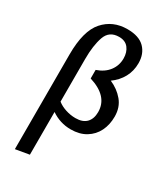

<svg xmlns="http://www.w3.org/2000/svg" viewBox="-241 -814 1039 1203"><g transform="rotate(30 278.5 -213.0)"><path d="M516 -200Q516 -141 493 -94.5Q470 -48 425 -20.5Q380 7 316 7Q239 7 175 -37V272L76 289V-396Q76 -567 141.5 -641Q207 -715 312 -715Q396 -715 437 -673.5Q478 -632 478 -564Q478 -508 453 -462Q428 -416 382 -383Q440 -358 478 -312.5Q516 -267 516 -200ZM412 -173Q412 -287 266 -332V-394Q322 -413 352 -452.5Q382 -492 382 -543Q382 -588 359 -617.5Q336 -647 291 -647Q220 -647 197.5 -582.5Q175 -518 175 -421V-112Q200 -92 235.5 -80.5Q271 -69 307 -69Q359 -69 385.5 -96.5Q412 -124 412 -173Z"/></g></svg>

Font: Ysabeau Infant Semibold
Style: Regular
Weight: 600
Designer: Christian Thalmann (Catharsis Fonts)
Version: Version 0.003